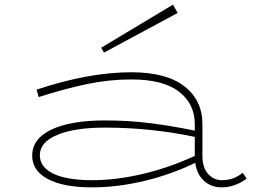

<svg xmlns="http://www.w3.org/2000/svg" viewBox="-20 -796 1102 829"><path d="M1045 -25Q994 13 937 13Q892 13 861 -15Q830 -43 823 -93Q718 -42 602 -14.5Q486 13 378 13Q254 13 186.5 -23Q119 -59 119 -124Q119 -197 202 -236.5Q285 -276 433 -276Q538 -276 631 -264Q724 -252 821 -232V-260Q821 -348 752.5 -400.5Q684 -453 547 -453Q452 -453 358 -433.5Q264 -414 147 -377L138 -409Q363 -484 547 -484Q698 -484 776 -423.5Q854 -363 854 -260V-123Q854 -72 878.5 -45Q903 -18 938 -18Q965 -18 986.5 -26Q1008 -34 1028 -50ZM821 -123V-205Q631 -245 433 -245Q302 -245 227 -213.5Q152 -182 152 -126Q152 -74 210.5 -46Q269 -18 378 -18Q482 -18 596.5 -45Q711 -72 821 -123ZM429 -569 747 -740 727 -776 417 -590Z"/></svg>

Font: BioRhyme Expanded ExtraLight
Style: Regular
Weight: 275
Width: 7
Designer: Aoife Mooney
Foundry: Aoife Mooney Type
Version: Version 1.001